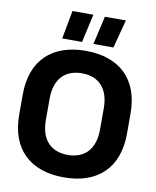

<svg xmlns="http://www.w3.org/2000/svg" viewBox="-100 -1000 886 1091"><g transform="rotate(10 343.5 -454.0)"><path d="M343.5 15C537 15 654.5 -93 654.5 -292V-408C654.5 -607 537 -715 343.5 -715C149.5 -715 32.5 -607 32.5 -408V-292C32.5 -93 149.5 15 343.5 15ZM343.5 -114.5C242.5 -114.5 187 -179 187 -288V-412C187 -521 242.5 -585.5 343.5 -585.5C444 -585.5 499.5 -521 499.5 -412V-288C499.5 -179 444 -114.5 343.5 -114.5ZM228.5 -924.5 198 -761H312.5L349 -924.5ZM415.5 -924.5 378 -761H493.5L536.5 -924.5Z"/></g></svg>

Font: MCL Standard Bold
Style: Regular
Weight: 700
Designer: Květoslav Bartoš
Foundry: Florian Karsten
Version: Version 1.001;Glyphs 3.2.3 (3260)